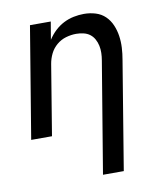

<svg xmlns="http://www.w3.org/2000/svg" viewBox="-83 -598 766 882"><g transform="rotate(-10 300.0 -156.5)"><path d="M326 215 412 -303Q415 -320 415.5 -337.5Q416 -355 412.5 -371.5Q409 -388 401 -402.5Q393 -417 380.5 -426.5Q368 -436 351 -440Q334 -444 317 -444Q293 -444 269 -437Q245 -430 225.5 -413.5Q206 -397 195 -374.5Q184 -352 180 -328L126 0H29L115 -520H212L198 -437Q212 -459 231 -477Q250 -495 272.5 -506.5Q295 -518 319.5 -523Q344 -528 367 -528Q396 -528 422 -520Q448 -512 466.5 -494Q485 -476 495.5 -451.5Q506 -427 510 -400Q514 -373 512.5 -345Q511 -317 506 -289L423 215Z"/></g></svg>

Font: Iosevka SS04 Medium Extended
Style: Italic
Weight: 500
Width: 7
Italic angle: -9°
Monospace: yes
Designer: Belleve Invis
Foundry: Belleve Invis
Version: Version 19.0.0; ttfautohint (v1.8.4)